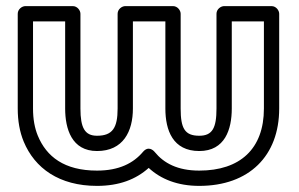

<svg xmlns="http://www.w3.org/2000/svg" viewBox="-20 -573 977 628"><path d="M631.7 -15C560.7 -15 515.8 -39.4 486.1 -75.8C481.6 -81.3 465.3 -97 447.6 -76.2C416.5 -39.5 370 -15 297.3 -15C190.2 -15 132 -60.7 103.7 -129.1C93.5 -153.8 88 -183.3 88 -218V-503H193.1V-218C193.1 -151.8 214.4 -79 297.3 -79C383.3 -79 414.7 -143.7 414.7 -218V-503H520.9V-218C520.9 -146.9 545.3 -79 631.7 -79C716 -79 738.1 -150.1 738.1 -218V-503H843.2V-218C843.2 -85.8 764.9 -15 631.7 -15ZM893.2 -218V-528C893.2 -538.7 883.3 -553 868.2 -553H713.1C702.4 -553 688.1 -543.1 688.1 -528V-218C688.1 -154.3 674.7 -129 631.7 -129C584.1 -129 570.9 -153.4 570.9 -218V-528C570.9 -538.7 561 -553 545.9 -553H389.7C379 -553 364.7 -543.1 364.7 -528V-218C364.7 -154.9 348.1 -129 297.3 -129C257.2 -129 243.1 -155.2 243.1 -218V-528C243.1 -538.7 233.2 -553 218.1 -553H63C52.3 -553 38 -543.1 38 -528V-218C38 -178.1 44.3 -141.9 57.5 -109.9C93.6 -22.9 173.5 35 297.3 35C369.4 35 424.5 13.9 466.4 -23.8C505.8 12.8 560.7 35 631.7 35C795 35 893.2 -63.4 893.2 -218Z"/></svg>

Font: Asimov
Style: WidOu
Weight: 500
Designer: Google
Version: Version 2.000980; 2014